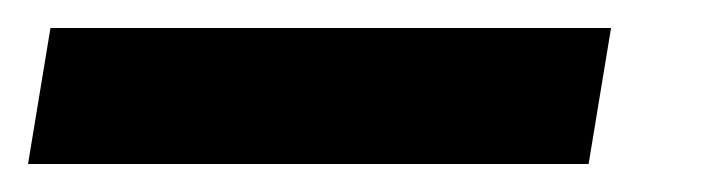

<svg xmlns="http://www.w3.org/2000/svg" viewBox="-60 -20 516 137"><path d="M-40 97 -24 0H376L360 97Z"/></svg>

Font: Figtree Light SemiBold
Style: Italic
Weight: 600
Italic angle: -9.5°
Version: Version 2.001;gftools[0.9.30]